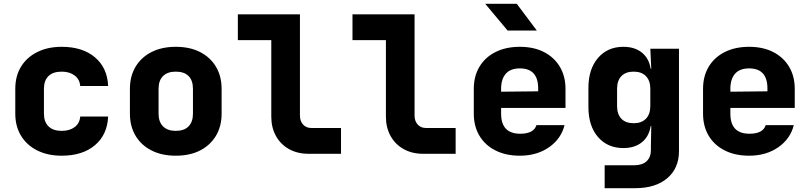

<svg xmlns="http://www.w3.org/2000/svg" viewBox="-20 -805 4240 1005"><path d="M303 10Q230 10 175 -17.5Q120 -45 90 -94.5Q60 -144 60 -210V-340Q60 -407 90 -456Q120 -505 175 -532.5Q230 -560 303 -560Q412 -560 477 -505Q542 -450 546 -355H400Q397 -390 370.5 -410Q344 -430 303 -430Q258 -430 234 -407Q210 -384 210 -340V-210Q210 -167 234 -143.5Q258 -120 303 -120Q344 -120 370.5 -139.5Q397 -159 400 -195H546Q542 -100 477 -45Q412 10 303 10Z M900 10Q827 10 773 -17.5Q719 -45 689.5 -94.5Q660 -144 660 -210V-340Q660 -406 689.5 -455.5Q719 -505 773 -532.5Q827 -560 900 -560Q974 -560 1027.5 -532.5Q1081 -505 1110.5 -455.5Q1140 -406 1140 -340V-210Q1140 -144 1110.5 -94.5Q1081 -45 1027.5 -17.5Q974 10 900 10ZM900 -120Q944 -120 967 -143.5Q990 -167 990 -210V-340Q990 -384 967 -407Q944 -430 900 -430Q857 -430 833.5 -407Q810 -384 810 -340V-210Q810 -167 833.5 -143.5Q857 -120 900 -120Z M1595 0Q1537 0 1493 -24.5Q1449 -49 1424.5 -93Q1400 -137 1400 -195V-595H1225V-730H1550V-200Q1550 -171 1566.5 -153Q1583 -135 1610 -135H1765V0Z M2195 0Q2137 0 2093 -24.5Q2049 -49 2024.5 -93Q2000 -137 2000 -195V-595H1825V-730H2150V-200Q2150 -171 2166.5 -153Q2183 -135 2210 -135H2365V0Z M2701 10Q2628 10 2573.5 -17.5Q2519 -45 2489.5 -94.5Q2460 -144 2460 -210V-340Q2460 -406 2489.5 -455.5Q2519 -505 2573.5 -532.5Q2628 -560 2701 -560Q2774 -560 2827.5 -532.5Q2881 -505 2910.5 -455.5Q2940 -406 2940 -340V-240H2603V-210Q2603 -105 2703 -105Q2774 -105 2788 -150H2935Q2917 -78 2853.5 -34Q2790 10 2701 10ZM2603 -340V-325L2797 -327V-342Q2797 -447 2701 -447Q2652 -447 2627.5 -419Q2603 -391 2603 -340ZM2637 -645 2520 -785H2685L2790 -645Z M3145 180V60H3300Q3342 60 3364.5 39Q3387 18 3387 -19V-40L3389 -145H3386Q3377 -90 3339.5 -60Q3302 -30 3243 -30Q3160 -30 3110 -88Q3060 -146 3060 -245V-345Q3060 -443 3110 -501.5Q3160 -560 3243 -560Q3302 -560 3339.5 -530Q3377 -500 3386 -445H3389L3384 -550H3534V-14Q3534 76 3472.5 128Q3411 180 3305 180ZM3297 -160Q3338 -160 3361 -183.5Q3384 -207 3384 -250V-340Q3384 -383 3361 -406.5Q3338 -430 3297 -430Q3255 -430 3232.5 -406.5Q3210 -383 3210 -340V-250Q3210 -207 3232.5 -183.5Q3255 -160 3297 -160Z M3901 10Q3828 10 3773.5 -17.5Q3719 -45 3689.5 -94.5Q3660 -144 3660 -210V-340Q3660 -406 3689.5 -455.5Q3719 -505 3773.5 -532.5Q3828 -560 3901 -560Q3974 -560 4027.5 -532.5Q4081 -505 4110.5 -455.5Q4140 -406 4140 -340V-240H3803V-210Q3803 -105 3903 -105Q3974 -105 3988 -150H4135Q4117 -78 4053.5 -34Q3990 10 3901 10ZM3803 -340V-325L3997 -327V-342Q3997 -447 3901 -447Q3852 -447 3827.5 -419Q3803 -391 3803 -340Z"/></svg>

Font: NKDuy Mono ExtraBold
Style: Regular
Weight: 800
Monospace: yes
Designer: NKDuy
Foundry: NKDuy
Version: Version 2.251; ttfautohint (v1.8.4.7-5d5b)